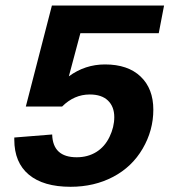

<svg xmlns="http://www.w3.org/2000/svg" viewBox="-20 -679 640 708"><path d="M240.2 9.8Q140.1 9.8 86.4 -34.9Q32.7 -79.6 32.7 -164.1V-171.9L172.4 -183.1Q174.8 -99.1 262.7 -99.1Q303.7 -99.1 335 -118.4Q366.2 -137.7 383.8 -174.1Q401.4 -210.4 401.4 -247.1Q401.4 -285.6 378.2 -308.1Q355 -330.6 311 -330.6Q253.4 -330.6 209 -286.1H75.2L171.4 -658.7H585L565.4 -556.6H276.4L233.9 -397.5Q293.5 -441.4 367.2 -441.4Q451.7 -441.4 498.5 -396.7Q545.4 -352.1 545.4 -274.4Q545.4 -198.2 506.1 -130.9Q466.8 -63.5 397.2 -26.9Q327.6 9.8 240.2 9.8Z"/></svg>

Font: Cousine
Style: Bold Italic
Weight: 700
Italic angle: -12°
Monospace: yes
Designer: Steve Matteson
Foundry: Ascender Corporation
Version: Version 1.20